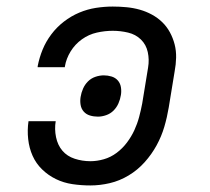

<svg xmlns="http://www.w3.org/2000/svg" viewBox="-20 -558 640 586"><path d="M256 8Q228 8 201 4Q174 0 150.5 -11.5Q127 -23 108.5 -41Q90 -59 79.5 -82.5Q69 -106 66 -133.5Q63 -161 67 -188H150Q146 -164 151 -139.5Q156 -115 170.5 -98Q185 -81 208 -73.5Q231 -66 256 -66Q276 -66 297 -72Q318 -78 336 -91.5Q354 -105 367.5 -123Q381 -141 390 -160.5Q399 -180 404.5 -200.5Q410 -221 414 -242L432 -352Q436 -376 431 -399Q426 -422 410 -437.5Q394 -453 371 -458.5Q348 -464 324 -464Q300 -464 275.5 -458.5Q251 -453 230 -438Q209 -423 195.5 -401Q182 -379 178 -355Q178 -354 178 -354Q178 -354 178 -353H95Q95 -354 95 -354.5Q95 -355 95 -356Q100 -382 110 -406.5Q120 -431 136.5 -453Q153 -475 175 -492Q197 -509 222 -519.5Q247 -530 273 -534Q299 -538 324 -538Q345 -538 366 -536Q387 -534 406.5 -528.5Q426 -523 443.5 -513.5Q461 -504 475 -490.5Q489 -477 498.5 -459.5Q508 -442 513 -422.5Q518 -403 517.5 -382Q517 -361 513 -340L495 -230Q490 -200 481.5 -171Q473 -142 458 -114.5Q443 -87 421.5 -63Q400 -39 372.5 -22.5Q345 -6 315 1Q285 8 256 8ZM279 -202Q266 -202 254.5 -205.5Q243 -209 235.5 -217.5Q228 -226 226 -238Q224 -250 226 -262Q228 -275 233.5 -287.5Q239 -300 248.5 -309.5Q258 -319 271 -323.5Q284 -328 297 -328Q309 -328 320.5 -324.5Q332 -321 339.5 -312.5Q347 -304 349 -292Q351 -280 349 -268Q347 -255 341.5 -242.5Q336 -230 326.5 -220.5Q317 -211 304 -206.5Q291 -202 279 -202Z"/></svg>

Font: Iosevka Slab Extended Oblique
Style: Regular
Weight: 400
Width: 7
Italic angle: -9°
Monospace: yes
Designer: Belleve Invis
Foundry: Belleve Invis
Version: Version 11.1.0; ttfautohint (v1.8.3)